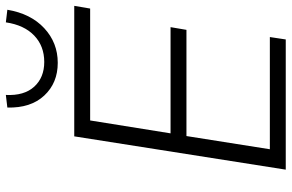

<svg xmlns="http://www.w3.org/2000/svg" viewBox="-186 -786 973 640"><g transform="rotate(-90 300.0 -466.5)"><path d="M54 0 165 -705H600L591 -652H218L175 -384H529L520 -331H166L122 -53H496L488 0ZM410 -760Q343 -760 301 -805Q259 -850 261 -928L303 -933Q300 -872 330.5 -838.5Q361 -805 413 -805Q466 -805 501 -838.5Q536 -872 545 -933L587 -928Q574 -850 525.5 -805Q477 -760 410 -760Z"/></g></svg>

Font: Nunito Sans Light
Style: Italic
Weight: 300
Italic angle: -9°
Designer: Vernon Adams
Foundry: Vernon Adams
Version: Version 3.006; ttfautohint (v1.8.3)